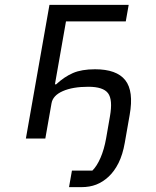

<svg xmlns="http://www.w3.org/2000/svg" viewBox="-20 -570 640 790"><path d="M276 132H360Q378.5 114 393.5 79.5Q408.5 45 416.5 0L432.5 -92Q444.5 -160 424.5 -186.5Q404.5 -213 343.5 -213Q279 -213 238.2 -195Q197.5 -177 192 -145L166.5 0H86.5L183.5 -550H509.5L497.5 -482H251.5L206 -223H211Q244.5 -254 280.2 -269.5Q316 -285 371 -285Q460 -285 495.5 -240Q531 -195 513.5 -97L493.5 17Q485 66 467.8 100.5Q450.5 135 426.8 157Q403 179 376 189.5Q349 200 315 200H264L276 132Z"/></svg>

Font: JuliaMono ExtraBoldItalic
Style: Regular
Weight: 800
Italic angle: -9°
Monospace: yes
Designer: cormullion
Foundry: corm
Version: Version 0.049; ttfautohint (v1.8.4)